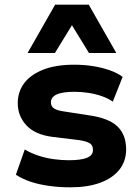

<svg xmlns="http://www.w3.org/2000/svg" viewBox="-20 -791 598 822"><path d="M282 11Q234 11 190.5 5Q147 -1 111 -13Q75 -25 48 -43L86 -151Q113 -135 145 -124.5Q177 -114 210.5 -109.5Q244 -105 274 -105Q327 -105 352.5 -115.5Q378 -126 378 -149Q378 -169 364.5 -177.5Q351 -186 320 -191L204 -205Q129 -215 92.5 -255Q56 -295 56 -349Q56 -397 82.5 -433.5Q109 -470 163 -492Q217 -514 299 -514Q339 -514 377.5 -508Q416 -502 449 -490.5Q482 -479 505 -462L463 -356Q443 -370 415.5 -379.5Q388 -389 358 -393.5Q328 -398 300 -398Q247 -398 222.5 -386.5Q198 -375 198 -353Q198 -336 211 -327Q224 -318 253 -314L363 -297Q446 -285 483 -249.5Q520 -214 520 -151Q520 -101 491 -64.5Q462 -28 408.5 -8.5Q355 11 282 11ZM98 -564 216 -771H360L478 -564H361L288 -683L215 -564Z"/></svg>

Font: Nunito Sans 7pt ExtraBold
Style: Regular
Weight: 800
Designer: Vernon Adams
Foundry: Vernon Adams
Version: Version 3.101;gftools[0.9.27]